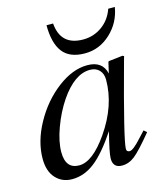

<svg xmlns="http://www.w3.org/2000/svg" viewBox="-101 -728 704 817"><g transform="rotate(-15 250.5 -319.5)"><path d="M452 -650H481Q470 -583 421 -537.5Q372 -492 308 -492Q241 -492 210.5 -531.5Q180 -571 180 -650H209Q217 -551 316 -551Q362 -551 399 -577.5Q436 -604 452 -650ZM463 -111 476 -100Q420 -32 393.5 -11Q367 10 337 10Q297 10 297 -31Q297 -56 320 -146Q264 -62 217 -25.5Q170 11 117 11Q73 11 45 -19.5Q17 -50 17 -105Q17 -181 60.5 -260Q104 -339 171 -390Q238 -441 303 -441Q370 -441 383 -383L394 -431L397 -434L458 -441L465 -438Q464 -434 459 -417Q370 -93 370 -54Q370 -41 384 -41Q399 -41 436 -82ZM365 -361Q365 -387 350 -403Q335 -419 309 -419Q241 -419 178 -327Q145 -278 123 -218Q101 -158 101 -112Q101 -38 161 -38Q220 -38 288 -136Q365 -247 365 -361Z"/></g></svg>

Font: STIX
Style: Italic
Weight: 400
Italic angle: -16.33°
Designer: MicroPress Inc., with final additions and corrections provided by Coen Hoffman, Elsevier (retired)
Version: Version 1.1.1